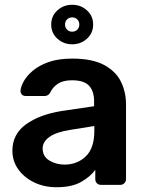

<svg xmlns="http://www.w3.org/2000/svg" viewBox="-20 -776 611 806"><path d="M217 10Q165 10 123 -10.5Q81 -31 56.5 -65.5Q32 -100 32 -143Q32 -213 89 -254Q146 -295 238 -310L375 -330V-351Q375 -393 354 -416Q333 -439 282 -439Q245 -439 223 -424.5Q201 -410 190 -386Q182 -373 167 -373H88Q77 -373 71.5 -379.5Q66 -386 66 -395Q67 -411 79 -433.5Q91 -456 117 -478.5Q143 -501 184 -515.5Q225 -530 283 -530Q367 -530 416.5 -503.5Q466 -477 487.5 -433.5Q509 -390 509 -338V-24Q509 -14 502 -7Q495 0 485 0H404Q393 0 386.5 -7Q380 -14 380 -24V-63Q360 -35 321 -12.5Q282 10 217 10ZM251 -85Q304 -85 340 -119.5Q376 -154 376 -226V-247L276 -231Q217 -222 188 -201.5Q159 -181 159 -153Q159 -119 187.5 -102Q216 -85 251 -85ZM283 -590Q247 -590 221 -613.5Q195 -637 195 -673Q195 -709 221 -732.5Q247 -756 283 -756Q319 -756 345 -732.5Q371 -709 371 -673Q371 -637 345 -613.5Q319 -590 283 -590ZM283 -643Q296 -643 304.5 -651.5Q313 -660 313 -673Q313 -686 304.5 -694.5Q296 -703 283 -703Q270 -703 261.5 -694.5Q253 -686 253 -673Q253 -660 261.5 -651.5Q270 -643 283 -643Z"/></svg>

Font: Rubik Medium
Style: Regular
Weight: 500
Designer: Hubert and Fischer
Foundry: Hubert and Fischer
Version: Version 2.300; ttfautohint (v1.8.4.7-5d5b);gftools[0.9.30]